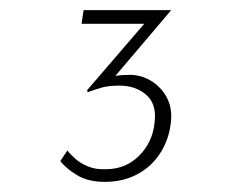

<svg xmlns="http://www.w3.org/2000/svg" viewBox="-20 -717 448 379"><path d="M187 -358Q154 -358 132.5 -371Q111 -384 99 -399L113 -420Q120 -411 130 -402.5Q140 -394 155 -388Q170 -382 189 -383Q228 -383 254.5 -409.5Q281 -436 285 -474Q290 -511 269 -529.5Q248 -548 216 -548Q194 -548 180.5 -544Q167 -540 153 -535L152 -539L275 -682L285 -670H141L145 -697H318L194 -551L169 -552Q180 -560 196 -564.5Q212 -569 229 -569Q254 -571 275.5 -559Q297 -547 309 -525Q321 -503 317 -473Q313 -440 295.5 -413.5Q278 -387 250 -372.5Q222 -358 187 -358Z"/></svg>

Font: Josefin Sans Thin ExtraLight
Style: Italic
Weight: 250
Italic angle: -7°
Version: Version 2.000